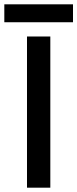

<svg xmlns="http://www.w3.org/2000/svg" viewBox="-52 -869 358 889"><path d="M73 0H181V-700H73ZM-32 -766H286V-849H-32Z"/></svg>

Font: Meta Space Medium
Style: Regular
Weight: 500
Designer: Meta Pool / Florian Karsten
Foundry: Meta Pool / Florian Karsten
Version: Version 2.000;Glyphs 3.1.1 (3137)